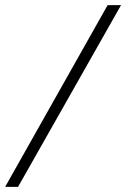

<svg xmlns="http://www.w3.org/2000/svg" viewBox="-40 -724 489 744"><path d="M377 -704H429L30 0H-20Z"/></svg>

Font: Trirong SemiBold
Style: Italic
Weight: 600
Italic angle: -12°
Designer: Katatrad Team
Foundry: CadsonDemak
Version: Version 1.001